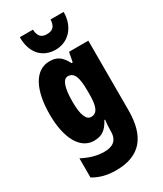

<svg xmlns="http://www.w3.org/2000/svg" viewBox="-249 -877 1022 1206"><g transform="rotate(-30 262.0 -273.5)"><path d="M430 -787H335C333 -736 310 -718 270 -718C229 -718 210 -739 207 -787H112C112 -668 178 -606 270 -606C359 -606 430 -676 430 -787ZM197 -563C93 -563 32 -453 32 -272C32 -99 93 10 192 10C249 10 282 -14 312 -71H317C314 -51 312 -17 312 5V11C312 78 273 102 214 102C165 102 115 90 56 59V198C103 226 154 240 219 240C398 240 474 137 474 -49V-553H334L321 -484H312C281 -544 249 -563 197 -563ZM250 -424C294 -424 312 -384 312 -285V-256C312 -168 294 -129 251 -129C215 -129 196 -176 196 -270C196 -375 216 -424 250 -424Z"/></g></svg>

Font: Noto Sans Devanagari ExtraCondensed Black
Style: Regular
Weight: 900
Width: 2
Designer: Jelle Bosma - Monotype Design Team
Foundry: Monotype Imaging Inc.
Version: Version 2.004